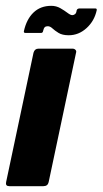

<svg xmlns="http://www.w3.org/2000/svg" viewBox="-28 -639 352 659"><path d="M139 -14Q136 0 121 0H4Q-10 0 -7 -14L87 -458Q91 -472 104 -472H221Q227 -472 231 -468Q235 -464 233 -458ZM59 -526Q53 -526 54 -532Q63 -573 87 -596Q111 -619 148 -619Q165 -619 179 -611Q193 -603 203.5 -595Q214 -587 220 -587Q225 -587 229.5 -590.5Q234 -594 235 -603Q236 -607 239 -608.5Q242 -610 243 -610H299Q305 -610 304 -604Q296 -567 269 -542.5Q242 -518 208 -518Q186 -518 173 -526Q160 -534 152 -541.5Q144 -549 136 -549Q129 -549 125.5 -545.5Q122 -542 120 -533Q119 -526 113 -526Z"/></svg>

Font: Glory Thin ExtraBold
Style: Italic
Weight: 800
Italic angle: -12°
Version: Version 1.011